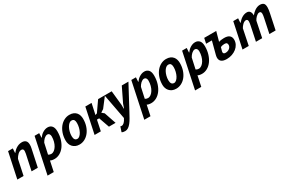

<svg xmlns="http://www.w3.org/2000/svg" viewBox="142 -1794 4922 3280"><g transform="rotate(-30 2602.5 -154.5)"><path d="M295 0 361 -310Q367 -338 367 -359Q367 -381 358 -393.5Q349 -406 325 -406Q307 -406 289 -397Q271 -388 255 -373Q239 -358 225 -339.5Q211 -321 201 -302L137 0H14L120 -500H213L208 -412H212Q225 -428 242.5 -446Q260 -464 283 -479Q306 -494 334.5 -504Q363 -514 399 -514Q444 -514 471 -489.5Q498 -465 498 -408Q498 -393 496.5 -376Q495 -359 490 -339L418 0Z M643 -500H734L729 -412H733Q747 -431 765 -449.5Q783 -468 805 -482Q827 -496 852 -505Q877 -514 906 -514Q957 -514 988 -479Q1019 -444 1019 -369Q1019 -284 996.5 -213.5Q974 -143 936.5 -92.5Q899 -42 848.5 -14Q798 14 743 14Q717 14 694 9Q671 4 660 -4L617 200H495ZM681 -106Q706 -89 737 -89Q768 -89 796 -110Q824 -131 845.5 -166Q867 -201 879.5 -247.5Q892 -294 892 -345Q892 -374 878.5 -392.5Q865 -411 842 -411Q824 -411 807 -402Q790 -393 775 -379.5Q760 -366 748 -349Q736 -332 727 -316Z M1061 -162Q1061 -241 1083.5 -306Q1106 -371 1143.5 -417Q1181 -463 1230.5 -488.5Q1280 -514 1334 -514Q1382 -514 1415 -499Q1448 -484 1468.5 -459Q1489 -434 1498 -402Q1507 -370 1507 -336Q1507 -258 1485 -193.5Q1463 -129 1426 -83Q1389 -37 1340 -11.5Q1291 14 1237 14Q1190 14 1157 -1.5Q1124 -17 1102.5 -42Q1081 -67 1071 -98.5Q1061 -130 1061 -162ZM1188 -179Q1188 -89 1253 -89Q1277 -89 1300 -110Q1323 -131 1341 -165Q1359 -199 1369.5 -242Q1380 -285 1380 -328Q1380 -368 1366.5 -389.5Q1353 -411 1316 -411Q1292 -411 1269 -391Q1246 -371 1228 -338.5Q1210 -306 1199 -264Q1188 -222 1188 -179Z M1748 -207H1704L1661 0H1538L1644 -500H1767L1721 -287L1757 -300L1896 -500H2031L1885 -310L1827 -272L1873 -233L1952 0H1821Z M2193 -219 2194 -141H2200L2227 -220L2363 -500H2494L2254 -51Q2224 5 2197.5 52Q2171 99 2144 133Q2117 167 2088 186Q2059 205 2026 205Q1982 205 1960 190L1993 92Q1999 95 2005.5 96Q2012 97 2018 97Q2042 97 2067 74Q2092 51 2117 0L2023 -500H2164Z M2551 -500H2642L2637 -412H2641Q2655 -431 2673 -449.5Q2691 -468 2713 -482Q2735 -496 2760 -505Q2785 -514 2814 -514Q2865 -514 2896 -479Q2927 -444 2927 -369Q2927 -284 2904.5 -213.5Q2882 -143 2844.5 -92.5Q2807 -42 2756.5 -14Q2706 14 2651 14Q2625 14 2602 9Q2579 4 2568 -4L2525 200H2403ZM2589 -106Q2614 -89 2645 -89Q2676 -89 2704 -110Q2732 -131 2753.5 -166Q2775 -201 2787.5 -247.5Q2800 -294 2800 -345Q2800 -374 2786.5 -392.5Q2773 -411 2750 -411Q2732 -411 2715 -402Q2698 -393 2683 -379.5Q2668 -366 2656 -349Q2644 -332 2635 -316Z M2969 -162Q2969 -241 2991.5 -306Q3014 -371 3051.5 -417Q3089 -463 3138.5 -488.5Q3188 -514 3242 -514Q3290 -514 3323 -499Q3356 -484 3376.5 -459Q3397 -434 3406 -402Q3415 -370 3415 -336Q3415 -258 3393 -193.5Q3371 -129 3334 -83Q3297 -37 3248 -11.5Q3199 14 3145 14Q3098 14 3065 -1.5Q3032 -17 3010.5 -42Q2989 -67 2979 -98.5Q2969 -130 2969 -162ZM3096 -179Q3096 -89 3161 -89Q3185 -89 3208 -110Q3231 -131 3249 -165Q3267 -199 3277.5 -242Q3288 -285 3288 -328Q3288 -368 3274.5 -389.5Q3261 -411 3224 -411Q3200 -411 3177 -391Q3154 -371 3136 -338.5Q3118 -306 3107 -264Q3096 -222 3096 -179Z M3553 -500H3644L3639 -412H3643Q3657 -431 3675 -449.5Q3693 -468 3715 -482Q3737 -496 3762 -505Q3787 -514 3816 -514Q3867 -514 3898 -479Q3929 -444 3929 -369Q3929 -284 3906.5 -213.5Q3884 -143 3846.5 -92.5Q3809 -42 3758.5 -14Q3708 14 3653 14Q3627 14 3604 9Q3581 4 3570 -4L3527 200H3405ZM3591 -106Q3616 -89 3647 -89Q3678 -89 3706 -110Q3734 -131 3755.5 -166Q3777 -201 3789.5 -247.5Q3802 -294 3802 -345Q3802 -374 3788.5 -392.5Q3775 -411 3752 -411Q3734 -411 3717 -402Q3700 -393 3685 -379.5Q3670 -366 3658 -349Q3646 -332 3637 -316Z M4139 -154Q4137 -147 4136 -141.5Q4135 -136 4135 -131Q4135 -96 4180 -96Q4202 -96 4222 -103Q4242 -110 4257.5 -122.5Q4273 -135 4282 -152Q4291 -169 4291 -189Q4291 -213 4279 -225.5Q4267 -238 4233 -238Q4213 -238 4192 -233Q4171 -228 4157 -220ZM4175 -314Q4199 -322 4227.5 -325.5Q4256 -329 4280 -329Q4351 -329 4384.5 -300Q4418 -271 4418 -217Q4418 -170 4396.5 -129Q4375 -88 4337.5 -58Q4300 -28 4250.5 -10.5Q4201 7 4144 7Q4106 7 4080 -1Q4054 -9 4038 -23Q4022 -37 4015 -56Q4008 -75 4008 -97Q4008 -109 4010 -121Q4012 -133 4015 -146L4081 -397H3967L3989 -500H4226Z M4721 0 4778 -272Q4784 -300 4787.5 -321.5Q4791 -343 4791 -360Q4791 -406 4756 -406Q4739 -406 4722 -397Q4705 -388 4690.5 -374Q4676 -360 4663.5 -343.5Q4651 -327 4643 -312L4579 0H4456L4562 -500H4658L4652 -412H4656Q4671 -428 4688.5 -446Q4706 -464 4728 -479Q4750 -494 4777 -504Q4804 -514 4836 -514Q4876 -514 4896.5 -485Q4917 -456 4915 -408Q4930 -427 4949.5 -446Q4969 -465 4991.5 -480Q5014 -495 5039.5 -504.5Q5065 -514 5092 -514Q5138 -514 5162.5 -492.5Q5187 -471 5187 -412Q5187 -369 5172 -300L5109 0H4986L5045 -281Q5050 -304 5053 -324Q5056 -344 5056 -359Q5056 -382 5047.5 -394Q5039 -406 5019 -406Q5003 -406 4986.5 -396.5Q4970 -387 4955 -372.5Q4940 -358 4927.5 -341Q4915 -324 4908 -309L4844 0Z"/></g></svg>

Font: PT Sans
Style: Bold Italic
Weight: 700
Italic angle: -12°
Designer: A.Korolkova, O.Umpeleva, V.Yefimov
Foundry: ParaType Ltd
Version: Version 2.003W OFL